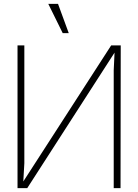

<svg xmlns="http://www.w3.org/2000/svg" viewBox="-20 -966 710 986"><path d="M551 -733 99 -33V-22L105 -128V-733H70V0H120L571 -700L569 -712L564 -605V0H599L600 -733ZM333 -796H302L228 -946H278Z"/></svg>

Font: Kreadon
Style: Regular
Weight: 400
Designer: kohakuno
Foundry: StudioGnu
Version: Version 1.000;Glyphs 3.1.2 (3151)